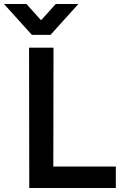

<svg xmlns="http://www.w3.org/2000/svg" viewBox="-82 -938 634 958"><path d="M496 -107V0H64L63 -700H185L184 -107ZM50 -918 121 -839H125L196 -918H309L170 -764H77L-62 -918Z"/></svg>

Font: Be Vietnam SemiBold
Style: Regular
Weight: 600
Designer: Gabriel Lam
Foundry: TypeRant
Version: Version 4.000